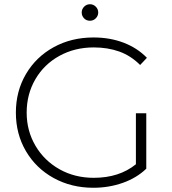

<svg xmlns="http://www.w3.org/2000/svg" viewBox="-20 -882 813 907"><path d="M622 -347H671V-85Q625 -41 559.5 -18Q494 5 421 5Q317 5 233.5 -41Q150 -87 102.5 -168Q55 -249 55 -350Q55 -451 102.5 -532Q150 -613 233.5 -659Q317 -705 422 -705Q499 -705 563.5 -680.5Q628 -656 674 -609L642 -575Q598 -619 543.5 -638.5Q489 -658 423 -658Q333 -658 260.5 -618Q188 -578 147 -507.5Q106 -437 106 -350Q106 -264 147.5 -193.5Q189 -123 261 -82.5Q333 -42 423 -42Q543 -42 622 -106ZM366 -823Q366 -839 377.5 -850.5Q389 -862 405 -862Q421 -862 432.5 -850.5Q444 -839 444 -823Q444 -807 432.5 -795.5Q421 -784 405 -784Q388 -784 377 -795.5Q366 -807 366 -823Z"/></svg>

Font: Idrija Light
Style: Regular
Weight: 300
Designer: Julieta Ulanovsky
Foundry: Julieta Ulanovsky
Version: Version 7.200